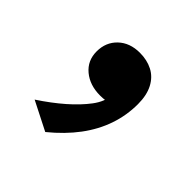

<svg xmlns="http://www.w3.org/2000/svg" viewBox="-94 -221 473 473"><g transform="rotate(45 143.0 15.5)"><path d="M117 167 42 129Q77 106 104.5 82Q132 58 150 34Q168 10 169 -14Q171 -16 173.5 -17.5Q176 -19 179 -18Q182 -17 185.5 -15Q189 -13 193 -9Q188 -3 182 1Q176 5 168 6.5Q160 8 149 8Q113 8 89.5 -11.5Q66 -31 66 -63Q66 -95 87.5 -115.5Q109 -136 144 -136Q169 -136 188.5 -126Q208 -116 219 -95Q230 -74 230 -43Q230 -4 217.5 32.5Q205 69 180 102.5Q155 136 117 167Z"/></g></svg>

Font: Roboto Serif 36pt Medium
Style: Regular
Weight: 500
Designer: Greg Gazdowicz
Foundry: Commercial Type
Version: Version 1.008